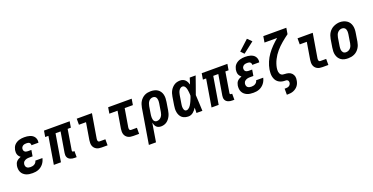

<svg xmlns="http://www.w3.org/2000/svg" viewBox="-29 -1718 5557 2860"><g transform="rotate(-20 2750.0 -288.5)"><path d="M205 8Q178 8 152 4.5Q126 1 103 -9Q80 -19 61.5 -35.5Q43 -52 32 -74.5Q21 -97 18.5 -123Q16 -149 20 -175Q23 -193 30.5 -211Q38 -229 51.5 -242.5Q65 -256 82.5 -265.5Q100 -275 118 -282Q104 -292 93.5 -305.5Q83 -319 77.5 -335Q72 -351 71.5 -369.5Q71 -388 74 -406Q78 -426 86.5 -446Q95 -466 110 -482Q125 -498 144.5 -509.5Q164 -521 184 -527Q204 -533 225 -535.5Q246 -538 266 -538Q289 -538 311 -535.5Q333 -533 353.5 -526.5Q374 -520 392 -508.5Q410 -497 422 -479.5Q434 -462 439 -440.5Q444 -419 440 -397Q440 -395 439.5 -393Q439 -391 439 -389H327Q327 -389 327.5 -390Q328 -391 328 -392Q330 -403 325 -414Q320 -425 311 -431.5Q302 -438 290 -440Q278 -442 266 -442Q253 -442 240 -440Q227 -438 215 -431.5Q203 -425 194.5 -413.5Q186 -402 184 -390Q182 -376 185 -362.5Q188 -349 197.5 -340Q207 -331 220 -327.5Q233 -324 247 -324H303L287 -228H231Q221 -228 210.5 -227Q200 -226 189 -223Q178 -220 168 -214.5Q158 -209 149.5 -201.5Q141 -194 136.5 -183.5Q132 -173 130 -163Q128 -147 132 -131.5Q136 -116 147 -106Q158 -96 173 -92Q188 -88 205 -88Q220 -88 236 -91Q252 -94 266.5 -102.5Q281 -111 291 -124.5Q301 -138 304 -154H416Q411 -131 401 -108.5Q391 -86 375.5 -66.5Q360 -47 340 -32Q320 -17 297.5 -8Q275 1 251.5 4.5Q228 8 205 8Z M868 8Q851 8 834.5 5.5Q818 3 803 -3.5Q788 -10 776 -20.5Q764 -31 757.5 -46Q751 -61 750 -77.5Q749 -94 752 -111L806 -434H726L654 0H541L613 -434H562L578 -530H985L969 -434H918L865 -111Q864 -107 864.5 -102Q865 -97 868 -94Q871 -91 875 -89.5Q879 -88 884 -88H900V8Z M1300 0Q1278 0 1257 -3.5Q1236 -7 1218 -17Q1200 -27 1187 -42.5Q1174 -58 1167.5 -77.5Q1161 -97 1161 -119Q1161 -141 1164 -163L1209 -434H1097V-530H1338L1274 -147Q1273 -138 1273 -129.5Q1273 -121 1275.5 -113.5Q1278 -106 1285 -101Q1292 -96 1300 -96H1393V0Z M1800 0Q1778 0 1757 -3.5Q1736 -7 1718 -17Q1700 -27 1687 -42.5Q1674 -58 1667.5 -77.5Q1661 -97 1661 -119Q1661 -141 1664 -163L1709 -434H1579L1595 -530H1968L1952 -434H1822L1774 -147Q1773 -138 1773 -129.5Q1773 -121 1775.5 -113.5Q1778 -106 1785 -101Q1792 -96 1800 -96H1893V0Z M1973 205 2065 -352Q2070 -377 2077.5 -401Q2085 -425 2098.5 -447Q2112 -469 2131.5 -487.5Q2151 -506 2174 -517.5Q2197 -529 2222 -533.5Q2247 -538 2271 -538Q2300 -538 2328 -531.5Q2356 -525 2378.5 -510Q2401 -495 2416.5 -472Q2432 -449 2438.5 -422Q2445 -395 2444.5 -366Q2444 -337 2439 -308L2418 -178Q2414 -155 2407.5 -133Q2401 -111 2390 -90Q2379 -69 2363.5 -50Q2348 -31 2328 -17.5Q2308 -4 2285 2Q2262 8 2240 8Q2219 8 2199.5 1.5Q2180 -5 2167 -19Q2154 -33 2146 -51Q2138 -69 2134 -89L2086 205ZM2208 -88Q2228 -88 2246.5 -97Q2265 -106 2278 -121.5Q2291 -137 2298 -155.5Q2305 -174 2308 -193L2329 -323Q2331 -337 2332 -350Q2333 -363 2332 -376Q2331 -389 2327 -401.5Q2323 -414 2315 -423.5Q2307 -433 2295 -437.5Q2283 -442 2269 -442Q2251 -442 2233 -433Q2215 -424 2203 -408Q2191 -392 2185 -373.5Q2179 -355 2175 -337L2156 -220Q2154 -206 2152.5 -192Q2151 -178 2151.5 -164Q2152 -150 2154.5 -136.5Q2157 -123 2163.5 -112Q2170 -101 2182 -94.5Q2194 -88 2208 -88Z M2676 8Q2649 8 2622 1Q2595 -6 2575 -22.5Q2555 -39 2543 -62.5Q2531 -86 2526 -112.5Q2521 -139 2522 -167Q2523 -195 2528 -222L2549 -352Q2553 -376 2560 -399Q2567 -422 2579 -443.5Q2591 -465 2608.5 -483.5Q2626 -502 2647 -515Q2668 -528 2692 -533Q2716 -538 2739 -538Q2762 -538 2782.5 -529.5Q2803 -521 2817.5 -506Q2832 -491 2841.5 -471.5Q2851 -452 2857 -431Q2865 -456 2872.5 -480.5Q2880 -505 2888 -530H2982Q2957 -461 2933.5 -392Q2910 -323 2884 -254Q2888 -191 2890.5 -127.5Q2893 -64 2896 0H2802Q2803 -21 2803.5 -42Q2804 -63 2804 -84Q2793 -66 2780 -50Q2767 -34 2750.5 -20.5Q2734 -7 2715 0.5Q2696 8 2676 8ZM2676 -88Q2691 -88 2704 -95.5Q2717 -103 2727.5 -114Q2738 -125 2746 -138Q2754 -151 2761 -164Q2768 -177 2774 -190.5Q2780 -204 2785.5 -217.5Q2791 -231 2796.5 -244.5Q2802 -258 2806 -272Q2806 -285 2805.5 -297.5Q2805 -310 2803.5 -322.5Q2802 -335 2800.5 -347.5Q2799 -360 2796.5 -372.5Q2794 -385 2790 -396.5Q2786 -408 2779.5 -418Q2773 -428 2762.5 -435Q2752 -442 2739 -442Q2722 -442 2706.5 -431Q2691 -420 2681.5 -404Q2672 -388 2667 -371Q2662 -354 2659 -337L2638 -207Q2636 -195 2634.5 -183Q2633 -171 2633 -158.5Q2633 -146 2635 -134.5Q2637 -123 2641.5 -112.5Q2646 -102 2655 -95Q2664 -88 2676 -88Z M3368 8Q3351 8 3334.5 5.5Q3318 3 3303 -3.5Q3288 -10 3276 -20.5Q3264 -31 3257.5 -46Q3251 -61 3250 -77.5Q3249 -94 3252 -111L3306 -434H3226L3154 0H3041L3113 -434H3062L3078 -530H3485L3469 -434H3418L3365 -111Q3364 -107 3364.5 -102Q3365 -97 3368 -94Q3371 -91 3375 -89.5Q3379 -88 3384 -88H3400V8Z M3705 8Q3678 8 3652 4.5Q3626 1 3603 -9Q3580 -19 3561.5 -35.5Q3543 -52 3532 -74.5Q3521 -97 3518.5 -123Q3516 -149 3520 -175Q3523 -193 3530.5 -211Q3538 -229 3551.5 -242.5Q3565 -256 3582.5 -265.5Q3600 -275 3618 -282Q3604 -292 3593.5 -305.5Q3583 -319 3577.5 -335Q3572 -351 3571.5 -369.5Q3571 -388 3574 -406Q3578 -426 3586.5 -446Q3595 -466 3610 -482Q3625 -498 3644.5 -509.5Q3664 -521 3684 -527Q3704 -533 3725 -535.5Q3746 -538 3766 -538Q3789 -538 3811 -535.5Q3833 -533 3853.5 -526.5Q3874 -520 3892 -508.5Q3910 -497 3922 -479.5Q3934 -462 3939 -440.5Q3944 -419 3940 -397Q3940 -395 3939.5 -393Q3939 -391 3939 -389H3827Q3827 -389 3827.5 -390Q3828 -391 3828 -392Q3830 -403 3825 -414Q3820 -425 3811 -431.5Q3802 -438 3790 -440Q3778 -442 3766 -442Q3753 -442 3740 -440Q3727 -438 3715 -431.5Q3703 -425 3694.5 -413.5Q3686 -402 3684 -390Q3682 -376 3685 -362.5Q3688 -349 3697.5 -340Q3707 -331 3720 -327.5Q3733 -324 3747 -324H3803L3787 -228H3731Q3721 -228 3710.5 -227Q3700 -226 3689 -223Q3678 -220 3668 -214.5Q3658 -209 3649.5 -201.5Q3641 -194 3636.5 -183.5Q3632 -173 3630 -163Q3628 -147 3632 -131.5Q3636 -116 3647 -106Q3658 -96 3673 -92Q3688 -88 3705 -88Q3720 -88 3736 -91Q3752 -94 3766.5 -102.5Q3781 -111 3791 -124.5Q3801 -138 3804 -154H3916Q3911 -131 3901 -108.5Q3891 -86 3875.5 -66.5Q3860 -47 3840 -32Q3820 -17 3797.5 -8Q3775 1 3751.5 4.5Q3728 8 3705 8ZM3777 -584 3727 -636 3886 -782 3950 -718Z M4160 205V109H4181Q4193 109 4206 106.5Q4219 104 4230.5 97Q4242 90 4249.5 78.5Q4257 67 4259 54Q4261 41 4257.5 27.5Q4254 14 4243 7Q4232 0 4218 0Q4204 0 4190.5 -1Q4177 -2 4164 -4.5Q4151 -7 4138.5 -11.5Q4126 -16 4115 -22.5Q4104 -29 4094 -37Q4084 -45 4076.5 -55Q4069 -65 4062.5 -76.5Q4056 -88 4052 -100.5Q4048 -113 4045 -125.5Q4042 -138 4041 -151.5Q4040 -165 4040.5 -178.5Q4041 -192 4042.5 -206Q4044 -220 4046 -234Q4046 -235 4046 -235.5Q4046 -236 4046 -237Q4056 -295 4080 -351.5Q4104 -408 4140 -458.5Q4176 -509 4220.5 -554Q4265 -599 4313 -639H4113L4129 -735H4494L4478 -639Q4423 -599 4370 -554.5Q4317 -510 4272.5 -458Q4228 -406 4197.5 -345Q4167 -284 4156 -221Q4154 -205 4153 -189.5Q4152 -174 4154.5 -159.5Q4157 -145 4163.5 -132Q4170 -119 4181 -110Q4192 -101 4207 -98.5Q4222 -96 4237.5 -95.5Q4253 -95 4268 -93Q4283 -91 4297 -86.5Q4311 -82 4323.5 -74.5Q4336 -67 4345.5 -56.5Q4355 -46 4362 -33Q4369 -20 4372 -6Q4375 8 4374.5 23.5Q4374 39 4371 55Q4368 76 4360 97Q4352 118 4338.5 136Q4325 154 4306 168Q4287 182 4266 190.5Q4245 199 4223.5 202Q4202 205 4181 205Z M4800 0Q4778 0 4757 -3.5Q4736 -7 4718 -17Q4700 -27 4687 -42.5Q4674 -58 4667.5 -77.5Q4661 -97 4661 -119Q4661 -141 4664 -163L4709 -434H4597V-530H4838L4774 -147Q4773 -138 4773 -129.5Q4773 -121 4775.5 -113.5Q4778 -106 4785 -101Q4792 -96 4800 -96H4893V0Z M5205 8Q5176 8 5148 2Q5120 -4 5097 -19.5Q5074 -35 5059 -58Q5044 -81 5037 -108Q5030 -135 5030.5 -164Q5031 -193 5036 -222L5057 -352Q5062 -377 5070 -401.5Q5078 -426 5092.5 -448.5Q5107 -471 5127.5 -489Q5148 -507 5172 -518Q5196 -529 5221 -535Q5246 -541 5271 -541Q5300 -541 5327.5 -533Q5355 -525 5378 -510Q5401 -495 5416 -472Q5431 -449 5438 -422Q5445 -395 5444.5 -366Q5444 -337 5439 -308L5418 -178Q5414 -153 5405.5 -128.5Q5397 -104 5382.5 -81.5Q5368 -59 5348 -41Q5328 -23 5304 -12Q5280 -1 5254.5 3.5Q5229 8 5205 8ZM5207 -88Q5226 -88 5245 -96.5Q5264 -105 5277.5 -120.5Q5291 -136 5298 -155Q5305 -174 5308 -193L5329 -323Q5331 -337 5332 -350.5Q5333 -364 5332 -377Q5331 -390 5326.5 -402.5Q5322 -415 5313.5 -424Q5305 -433 5292.5 -437.5Q5280 -442 5266 -442Q5247 -442 5228.5 -433Q5210 -424 5197 -408.5Q5184 -393 5177.5 -374.5Q5171 -356 5167 -337L5146 -207Q5144 -193 5143 -179.5Q5142 -166 5143 -153Q5144 -140 5148.5 -128Q5153 -116 5161 -106.5Q5169 -97 5181 -92.5Q5193 -88 5207 -88Z"/></g></svg>

Font: Iosevka Curly Slab Oblique
Style: Bold
Weight: 700
Italic angle: -9°
Monospace: yes
Designer: Belleve Invis
Foundry: Belleve Invis
Version: Version 11.1.0; ttfautohint (v1.8.3)